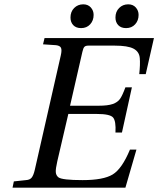

<svg xmlns="http://www.w3.org/2000/svg" viewBox="-20 -868 732 888"><path d="M514 -787Q514 -814 531 -831Q548 -848 573 -848Q595 -848 608 -833.5Q621 -819 621 -799Q621 -773 605 -755.5Q589 -738 563 -738Q540 -738 527 -751.5Q514 -765 514 -787ZM306 -787Q306 -814 323 -831Q340 -848 365 -848Q387 -848 400 -833.5Q413 -819 413 -799Q413 -773 397 -755.5Q381 -738 355 -738Q332 -738 319 -751.5Q306 -765 306 -787ZM38 0 44 -29 100 -35Q118 -36 126.5 -46.5Q135 -57 141 -83L261 -611Q267 -637 262 -647Q257 -657 239 -659L179 -663L186 -692H692L654 -525H624Q629 -570 626.5 -599.5Q624 -629 597.5 -643Q571 -657 510 -657H389Q376 -657 370.5 -651.5Q365 -646 361 -628L304 -379H435Q479 -379 501.5 -387Q524 -395 535 -410.5Q546 -426 560 -464H590L544 -255H514Q517 -308 503 -324.5Q489 -341 427 -341H296L245 -122Q237 -87 238 -72Q239 -57 250 -48Q267 -35 362 -35Q458 -35 501 -61Q544 -87 581 -176H611L560 0Z"/></svg>

Font: Heuristica
Style: Italic
Weight: 400
Italic angle: -13°
Version: Version 1.0.2